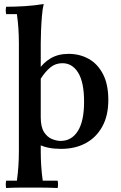

<svg xmlns="http://www.w3.org/2000/svg" viewBox="-20 -734 608 966"><path d="M270 175Q274 193 270 212Q229 210 194 210Q159 210 131 210Q103 210 73 210Q43 210 11 212Q7 193 11 175H65Q70 139 72.5 102.5Q75 66 75 26V-516Q75 -595 65 -663H11Q7 -682 11 -700Q55 -700 104.5 -703Q154 -706 200 -714Q194 -690 191 -654Q188 -618 186.5 -580.5Q185 -543 185 -516V26Q185 66 187.5 102.5Q190 139 195 175ZM325 -463Q381 -463 426 -438Q471 -413 498 -361.5Q525 -310 525 -231Q525 -152 494.5 -97Q464 -42 411 -13.5Q358 15 287 15Q219 15 176 -7Q133 -29 99 -62L185 -144Q185 -95 201.5 -69.5Q218 -44 241.5 -34.5Q265 -25 285 -25Q340 -25 371.5 -74.5Q403 -124 403 -222Q403 -320 373.5 -368Q344 -416 294 -416Q259 -416 233.5 -395Q208 -374 185 -338L175 -383Q196 -417 234 -440Q272 -463 325 -463Z"/></svg>

Font: Poltawski Nowy Medium
Style: Regular
Weight: 500
Version: Version 1.001;gftools[0.9.25]